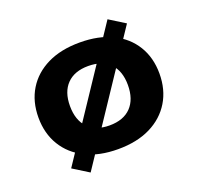

<svg xmlns="http://www.w3.org/2000/svg" viewBox="-113 -684 903 875"><g transform="rotate(-20 338.5 -247.0)"><path d="M338 11Q247 11 181.5 -21.5Q116 -54 80.5 -112.5Q45 -171 45 -248Q45 -326 80.5 -384Q116 -442 181.5 -474Q247 -506 338 -506Q430 -506 495.5 -474Q561 -442 596.5 -384Q632 -326 632 -249Q632 -171 596.5 -112.5Q561 -54 495.5 -21.5Q430 11 338 11ZM338 -104Q406 -104 442.5 -142Q479 -180 479 -249Q479 -317 442.5 -354.5Q406 -392 338 -392Q271 -392 234.5 -354.5Q198 -317 198 -249Q198 -180 234.5 -142Q271 -104 338 -104ZM183 68 106 20 494 -562 571 -514Z"/></g></svg>

Font: Nunito Sans 10pt SemiExpanded ExtraBold
Style: Regular
Weight: 800
Width: 6
Designer: Vernon Adams
Foundry: Vernon Adams
Version: Version 3.101;gftools[0.9.27]